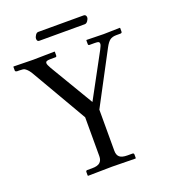

<svg xmlns="http://www.w3.org/2000/svg" viewBox="-140 -869 855 971"><g transform="rotate(-20 287.5 -383.0)"><path d="M413.1 -724.1H168.5Q156.2 -724.1 156.2 -738.8Q156.2 -748 163.1 -758.1Q169.9 -768.1 178.2 -768.1H422.9Q429.7 -768.1 433.1 -763.7Q436.5 -759.3 436.5 -753.4Q436.5 -744.1 429.2 -734.1Q421.9 -724.1 413.1 -724.1ZM253.9 -71.8V-281.2L84 -573.7Q68.4 -602.5 50.8 -613.3Q44.4 -617.7 22.5 -617.7H10.3Q0 -619.1 0 -625V-645L1.5 -646.5Q94.2 -644.5 107.4 -644.5L221.7 -646.5L223.1 -645V-626Q223.1 -617.7 216.8 -617.7H188.5Q174.3 -617.7 168.7 -614.7Q163.1 -611.8 163.1 -605Q163.1 -596.7 175.3 -575.7L314.9 -341.3L441.9 -575.7Q453.1 -596.7 453.1 -604.5Q453.1 -612.3 448.2 -615Q443.4 -617.7 427.7 -617.7H398.4Q392.6 -618.2 392.6 -625V-644.5L394 -646.5Q473.1 -644.5 485.8 -644.5L573.2 -646.5L574.7 -645V-625.5Q574.7 -617.7 565.4 -617.7H543.9Q522 -617.7 509.3 -608.2Q496.6 -598.6 483.4 -573.7L334.5 -293V-71.8Q334.5 -48.3 347.2 -37.6Q359.9 -26.9 389.2 -26.9H415.5Q423.8 -26.9 423.8 -18.6V0L421.9 2Q335 0 295.9 0L167 2L165 0V-18.6Q165 -26.9 172.9 -26.9H199.2Q228.5 -26.9 241.2 -38.3Q253.9 -49.8 253.9 -71.8Z"/></g></svg>

Font: Libertinage
Style: l
Weight: 400
Designer: OSP
Foundry: OSP
Version: Version 1.0; 2008; OFL relea